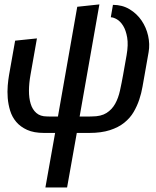

<svg xmlns="http://www.w3.org/2000/svg" viewBox="-20 -580 690 850"><path d="M47 -400 143.5 -410 115 -248.5Q108.5 -212.5 108.2 -179.2Q108 -146 115.8 -120.5Q123.5 -95 141 -79.8Q158.5 -64.5 187.5 -64.5Q195.5 -64 204.5 -64H236.5L322 -550L420 -560.5L332.5 -64Q355.5 -64 371.2 -64Q387 -64 387.5 -64.5Q427.5 -64.5 451.5 -79.8Q475.5 -95 489.8 -120.5Q504 -146 511.2 -179.2Q518.5 -212.5 525 -248.5L540.5 -336Q548.5 -382 543 -414Q537.5 -446 525.2 -465.8Q513 -485.5 497.5 -494.5Q482 -503.5 470.5 -503.5L480 -558.5Q521.5 -558.5 553.8 -539Q586 -519.5 606.8 -489Q627.5 -458.5 635.8 -421.5Q644 -384.5 638 -349.5L620 -247.5Q615.5 -224 610.8 -195.8Q606 -167.5 596.5 -139Q587 -110.5 571.5 -84Q556 -57.5 530.2 -36.8Q504.5 -16 466.5 -3.8Q428.5 8.5 375 8.5H320L277 250H181L224 8.5H175Q130 8.5 100.2 -5Q70.5 -18.5 52 -40.2Q33.5 -62 25 -89.8Q16.5 -117.5 14.2 -146Q12 -174.5 14.2 -201Q16.5 -227.5 20 -247.5Z"/></svg>

Font: B612 Mono
Style: Italic
Weight: 400
Italic angle: -10°
Version: Version 1.005